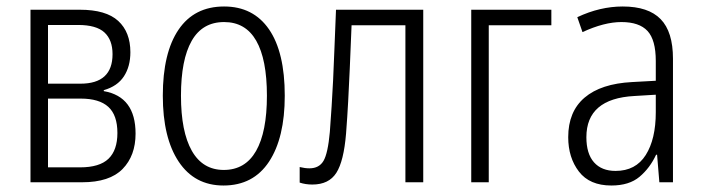

<svg xmlns="http://www.w3.org/2000/svg" viewBox="-20 -562 2165 592"><path d="M74 0V-532H226Q307 -532 344.5 -497.5Q382 -463 382 -401Q382 -357 362 -326.5Q342 -296 300 -284V-281Q398 -264 398 -150Q398 -82 358 -41Q318 0 233 0ZM128 -304H228Q327 -304 327 -395Q327 -439 302 -462Q277 -485 221 -485H128ZM128 -46H227Q287 -46 314.5 -72.5Q342 -99 342 -152Q342 -207 314 -232.5Q286 -258 229 -258H128Z M669 10Q580 10 531 -63.5Q482 -137 482 -267Q482 -399 530.5 -470.5Q579 -542 671 -542Q761 -542 809.5 -471.5Q858 -401 858 -267Q858 -137 809.5 -63.5Q761 10 669 10ZM670 -38Q736 -38 769.5 -96.5Q803 -155 803 -267Q803 -379 770 -436.5Q737 -494 671 -494Q604 -494 571 -436Q538 -378 538 -267Q538 -156 571.5 -97Q605 -38 670 -38Z M943 7Q922 7 904 1V-47Q920 -43 934 -43Q964 -43 977.5 -66Q991 -89 997 -155Q1000 -196 1002.5 -234Q1005 -272 1007 -313.5Q1009 -355 1011 -408Q1013 -461 1016 -532H1285V0H1230V-484H1064Q1061 -407 1058.5 -351.5Q1056 -296 1053.5 -249Q1051 -202 1047 -150Q1040 -65 1017 -29Q994 7 943 7Z M1433 0V-532H1680V-484H1487V0Z M1865 10Q1798 10 1765 -33Q1732 -76 1732 -139Q1732 -218 1782.5 -261Q1833 -304 1929 -309L2002 -313V-374Q2002 -439 1976.5 -466.5Q1951 -494 1896 -494Q1843 -494 1776 -463L1760 -509Q1830 -542 1900 -542Q1979 -542 2017 -503Q2055 -464 2055 -381V0H2013L2006 -85H2003Q1984 -44 1952 -17Q1920 10 1865 10ZM1878 -35Q1940 -35 1971 -84Q2002 -133 2002 -216V-270L1936 -266Q1788 -258 1788 -139Q1788 -88 1811.5 -61.5Q1835 -35 1878 -35Z"/></svg>

Font: Noto Sans Condensed Light
Style: Regular
Weight: 300
Width: 3
Designer: Monotype Design Team
Foundry: Monotype Imaging Inc.
Version: Version 2.013; ttfautohint (v1.8.4.7-5d5b)